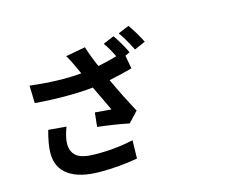

<svg xmlns="http://www.w3.org/2000/svg" viewBox="-119 -1075 1739 1336"><g transform="rotate(-15 750.0 -406.5)"><path d="M173.8 -317.4 302.7 -306.6Q275.4 -235.4 275.4 -188.5Q275.4 -129.9 314.5 -99.1Q353.5 -68.4 452.1 -68.4Q474.6 -68.4 494.6 -68.8Q514.6 -69.3 534.2 -70.3Q553.7 -71.3 566.9 -72.3Q580.1 -73.2 598.1 -75.7Q616.2 -78.1 624 -78.6Q631.8 -79.1 650.9 -82.5Q669.9 -85.9 673.8 -86.4Q677.7 -86.9 698.7 -91.3Q719.7 -95.7 721.7 -95.7L718.8 35.2Q587.9 58.6 452.1 58.6Q302.7 58.6 224.6 3.9Q146.5 -50.8 146.5 -154.3Q146.5 -218.8 173.8 -317.4ZM702.1 -795.9 781.2 -829.1Q828.1 -760.7 860.4 -692.4L826.2 -676.8L843.8 -581.1Q751 -555.7 675.8 -541Q736.3 -410.2 802.7 -288.1L733.4 -213.9Q634.8 -234.4 507.8 -249L518.6 -350.6Q623 -341.8 635.7 -340.8Q628.9 -356.4 597.7 -421.4Q566.4 -486.3 549.8 -521.5Q367.2 -502.9 131.8 -521.5L127.9 -648.4Q335.9 -623 498 -637.7L476.6 -684.6Q449.2 -746.1 427.7 -780.3L569.3 -806.6Q588.9 -741.2 626 -656.2Q688.5 -668 763.7 -689.5Q731.4 -756.8 702.1 -795.9ZM821.3 -838.9 900.4 -872.1Q948.2 -803.7 981.4 -736.3L902.3 -701.2Q855.5 -793 821.3 -838.9Z"/></g></svg>

Font: Bpmf Zihi Sans Bold
Style: Bold
Weight: 700
Foundry: But Ko
Version: Version 1.320